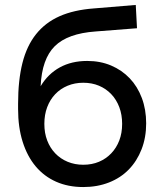

<svg xmlns="http://www.w3.org/2000/svg" viewBox="-20 -741 653 775"><path d="M316 14Q255 14 206.5 -7.5Q158 -29 124 -69.5Q90 -110 71.5 -168.5Q53 -227 53 -301V-322Q53 -417 70.5 -486.5Q88 -556 125.5 -603Q163 -650 220.5 -675.5Q278 -701 359 -707L528 -721L533 -627L366 -614Q253 -606 201 -554.5Q149 -503 144 -393Q174 -443 221.5 -469Q269 -495 332 -495Q385 -495 428.5 -476.5Q472 -458 503.5 -425Q535 -392 552.5 -345.5Q570 -299 570 -243Q570 -186 551.5 -138.5Q533 -91 500 -57Q467 -23 420 -4.5Q373 14 316 14ZM316 -76Q351 -76 379.5 -88Q408 -100 429 -122Q450 -144 461.5 -174Q473 -204 473 -241Q473 -278 461.5 -308.5Q450 -339 429 -361Q408 -383 379.5 -395Q351 -407 316 -407Q282 -407 253 -395Q224 -383 203 -361Q182 -339 170.5 -308.5Q159 -278 159 -241Q159 -204 170.5 -174Q182 -144 203 -122Q224 -100 253 -88Q282 -76 316 -76Z"/></svg>

Font: NT Somic Medium
Style: Regular
Weight: 500
Designer: Ravid Balaliev — lead type designer, mastering
Michael Voronin — secret advisor, marketing
Ivan Kovalenko — best boy
Foundry: NT Type
Version: Version 0.7